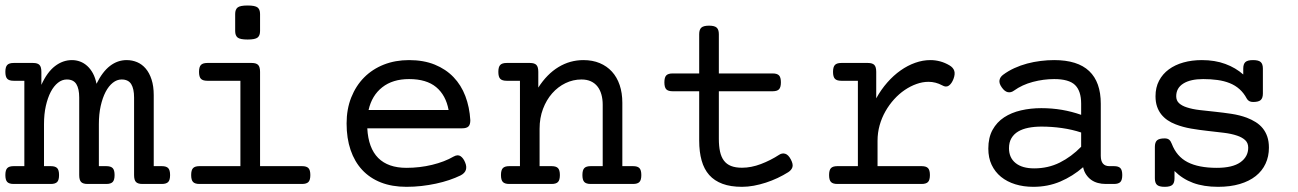

<svg xmlns="http://www.w3.org/2000/svg" viewBox="-22 -686 4839 716"><path d="M132.3 -369.6Q153.8 -417 183.1 -439.5Q212.4 -461.9 246.1 -461.9Q262.2 -461.9 276.6 -456.5Q291 -451.2 303.2 -440.2Q315.4 -429.2 324.5 -412.6Q333.5 -396 337.9 -373.5Q359.9 -418.5 388.2 -440.2Q416.5 -461.9 450.2 -461.9Q471.2 -461.9 489.5 -454.1Q507.8 -446.3 521.5 -430.2Q535.2 -414.1 543.2 -389.4Q551.3 -364.7 551.3 -331.1V-66.4H581.5Q598.1 -66.4 605.2 -59.1Q612.3 -51.8 612.3 -33.2Q612.3 -14.6 605.2 -7.3Q598.1 0 581.5 0H508.8Q492.2 0 485.1 -7.3Q478 -14.6 478 -33.2V-322.3Q478 -355 467.3 -372.3Q456.5 -389.6 431.6 -389.6Q414.1 -389.6 398.7 -377.4Q383.3 -365.2 371.8 -343.3Q360.4 -321.3 353.5 -290.8Q346.7 -260.3 346.7 -223.1V-66.4H374.5Q391.1 -66.4 398.2 -59.1Q405.3 -51.8 405.3 -33.2Q405.3 -14.6 398.2 -7.3Q391.1 0 374.5 0H304.2Q287.6 0 280.5 -7.3Q273.4 -14.6 273.4 -33.2V-322.3Q273.4 -355 262.7 -372.3Q252 -389.6 227.1 -389.6Q209.5 -389.6 194.1 -377.4Q178.7 -365.2 167.2 -343.3Q155.8 -321.3 148.9 -290.8Q142.1 -260.3 142.1 -223.1V-66.4H167.5Q184.1 -66.4 191.2 -59.1Q198.2 -51.8 198.2 -33.2Q198.2 -14.6 191.2 -7.3Q184.1 0 167.5 0H28.8Q12.2 0 5.1 -7.3Q-2 -14.6 -2 -33.2Q-2 -51.8 5.1 -59.1Q12.2 -66.4 28.8 -66.4H68.8V-384.8H28.8Q12.2 -384.8 5.1 -392.1Q-2 -399.4 -2 -418Q-2 -436.5 5.1 -443.8Q12.2 -451.2 28.8 -451.2H101.6Q118.2 -451.2 125.2 -443.8Q132.3 -436.5 132.3 -418Z M874.5 -384.8H751Q734.4 -384.8 727.3 -392.1Q720.2 -399.4 720.2 -418Q720.2 -436.5 727.3 -443.8Q734.4 -451.2 751 -451.2H917Q933.6 -451.2 940.7 -443.8Q947.8 -436.5 947.8 -418V-66.4H1104.5Q1121.1 -66.4 1128.2 -59.1Q1135.3 -51.8 1135.3 -33.2Q1135.3 -14.6 1128.2 -7.3Q1121.1 0 1104.5 0H721.7Q705.1 0 698 -7.3Q690.9 -14.6 690.9 -33.2Q690.9 -51.8 698 -59.1Q705.1 -66.4 721.7 -66.4H874.5ZM947.8 -570.3Q947.8 -553.2 938.5 -545.9Q929.2 -538.6 901.4 -538.6Q873.5 -538.6 864.3 -545.9Q855 -553.2 855 -570.3V-633.8Q855 -650.9 864.3 -658.2Q873.5 -665.5 901.4 -665.5Q929.2 -665.5 938.5 -658.2Q947.8 -650.9 947.8 -633.8Z M1347.7 -207.5Q1351.6 -133.8 1388.4 -96.9Q1425.3 -60.1 1493.7 -60.1Q1543 -60.1 1589.4 -71.3Q1635.7 -82.5 1669.4 -102.1Q1685.1 -110.8 1695.6 -103.5Q1706.1 -96.2 1712.4 -80.6Q1719.2 -64.9 1715.3 -52.5Q1711.4 -40 1695.3 -31.7Q1676.3 -22.5 1653.1 -14.6Q1629.9 -6.8 1603.8 -1.2Q1577.6 4.4 1549.8 7.6Q1522 10.7 1493.7 10.7Q1439.9 10.7 1398.4 -5.6Q1356.9 -22 1328.6 -52.5Q1300.3 -83 1285.4 -126.7Q1270.5 -170.4 1270.5 -225.6Q1270.5 -278.8 1287.8 -322.5Q1305.2 -366.2 1335.9 -397.2Q1366.7 -428.2 1409.4 -445.1Q1452.1 -461.9 1503.4 -461.9Q1557.6 -461.9 1599.1 -445.1Q1640.6 -428.2 1669.2 -398.4Q1697.8 -368.7 1713.4 -327.6Q1729 -286.6 1731.9 -237.8Q1731.9 -221.2 1724.9 -214.4Q1717.8 -207.5 1701.2 -207.5ZM1503.4 -391.1Q1442.4 -391.1 1403.6 -360.6Q1364.7 -330.1 1352.5 -275.9H1650.9Q1640.6 -331.1 1604.5 -361.1Q1568.4 -391.1 1503.4 -391.1Z M1917 -384.8H1867.2Q1850.6 -384.8 1843.5 -392.1Q1836.4 -399.4 1836.4 -418Q1836.4 -436.5 1843.5 -443.8Q1850.6 -451.2 1867.2 -451.2H1954.6Q1971.2 -451.2 1978.3 -443.8Q1985.4 -436.5 1985.4 -418V-359.4Q2017.6 -409.7 2060.5 -435.8Q2103.5 -461.9 2153.8 -461.9Q2187.5 -461.9 2214.4 -450.7Q2241.2 -439.5 2260 -418.9Q2278.8 -398.4 2288.8 -368.9Q2298.8 -339.4 2298.8 -302.7V-66.4H2338.9Q2355.5 -66.4 2362.5 -59.1Q2369.6 -51.8 2369.6 -33.2Q2369.6 -14.6 2362.5 -7.3Q2355.5 0 2338.9 0H2180.7Q2164.1 0 2157 -7.3Q2149.9 -14.6 2149.9 -33.2Q2149.9 -51.8 2157 -59.1Q2164.1 -66.4 2180.7 -66.4H2225.6V-295.4Q2225.6 -316.4 2220.7 -333.7Q2215.8 -351.1 2206.1 -363.5Q2196.3 -376 2181.4 -382.8Q2166.5 -389.6 2146.5 -389.6Q2115.2 -389.6 2086.9 -376Q2058.6 -362.3 2037.1 -337.9Q2015.6 -313.5 2002.9 -279.8Q1990.2 -246.1 1990.2 -206.1V-66.4H2035.2Q2051.8 -66.4 2058.8 -59.1Q2065.9 -51.8 2065.9 -33.2Q2065.9 -14.6 2058.8 -7.3Q2051.8 0 2035.2 0H1877Q1860.4 0 1853.3 -7.3Q1846.2 -14.6 1846.2 -33.2Q1846.2 -51.8 1853.3 -59.1Q1860.4 -66.4 1877 -66.4H1917Z M2585.4 -412.1V-558.6Q2585.4 -575.7 2593.5 -583Q2601.6 -590.3 2622.1 -590.3Q2642.6 -590.3 2650.6 -583Q2658.7 -575.7 2658.7 -558.6V-412.1H2859.4Q2876 -412.1 2883.1 -404.8Q2890.1 -397.5 2890.1 -378.9Q2890.1 -360.4 2883.1 -353Q2876 -345.7 2859.4 -345.7H2658.7V-168Q2658.7 -141.1 2663.1 -120.8Q2667.5 -100.6 2677.5 -87.2Q2687.5 -73.7 2704.1 -67.1Q2720.7 -60.5 2745.1 -60.5Q2779.3 -60.5 2815.4 -74.2Q2851.6 -87.9 2883.8 -108.9Q2895 -116.2 2906.5 -112.5Q2918 -108.9 2927.2 -91.3Q2936.5 -73.7 2933.1 -62.7Q2929.7 -51.8 2917.5 -43.9Q2898.9 -32.2 2877.7 -22.2Q2856.4 -12.2 2834 -4.9Q2811.5 2.4 2788.8 6.6Q2766.1 10.7 2745.1 10.7Q2702.6 10.7 2672.4 -0.5Q2642.1 -11.7 2622.8 -33.4Q2603.5 -55.2 2594.5 -87.4Q2585.4 -119.6 2585.4 -161.6V-345.7H2486.3Q2469.7 -345.7 2462.6 -353Q2455.6 -360.4 2455.6 -378.9Q2455.6 -397.5 2462.6 -404.8Q2469.7 -412.1 2486.3 -412.1Z M3177.2 -384.8H3115.2Q3098.6 -384.8 3091.6 -392.1Q3084.5 -399.4 3084.5 -418Q3084.5 -436.5 3091.6 -443.8Q3098.6 -451.2 3115.2 -451.2H3214.8Q3231.4 -451.2 3238.5 -443.8Q3245.6 -436.5 3245.6 -418V-319.3Q3263.7 -352.1 3286.9 -378.4Q3310.1 -404.8 3336.4 -423.3Q3362.8 -441.9 3391.1 -451.9Q3419.4 -461.9 3447.3 -461.9Q3485.4 -461.9 3518.6 -442.4Q3532.7 -434.1 3536.6 -421.9Q3540.5 -409.7 3533.7 -391.6Q3526.9 -374 3516.4 -366.7Q3505.9 -359.4 3491.7 -367.7Q3467.3 -380.9 3440.4 -380.9Q3418.5 -380.9 3395.8 -372.8Q3373 -364.7 3351.8 -350.3Q3330.6 -335.9 3312.3 -315.7Q3293.9 -295.4 3280 -271Q3266.1 -246.6 3258.3 -218.8Q3250.5 -190.9 3250.5 -161.1V-66.4H3415Q3431.6 -66.4 3438.7 -59.1Q3445.8 -51.8 3445.8 -33.2Q3445.8 -14.6 3438.7 -7.3Q3431.6 0 3415 0H3100.6Q3084 0 3076.9 -7.3Q3069.8 -14.6 3069.8 -33.2Q3069.8 -51.8 3076.9 -59.1Q3084 -66.4 3100.6 -66.4H3177.2Z M4132.3 -66.4Q4148.9 -66.4 4156 -59.1Q4163.1 -51.8 4163.1 -33.2Q4163.1 -14.6 4156 -7.3Q4148.9 0 4132.3 0H4101.1Q4085.9 0 4072.3 -3.7Q4058.6 -7.3 4047.6 -15.1Q4036.6 -22.9 4028.6 -34.7Q4020.5 -46.4 4017.1 -62.5Q3978.5 -28.8 3932.1 -9Q3885.7 10.7 3831.5 10.7Q3794.9 10.7 3764.2 1.2Q3733.4 -8.3 3710.9 -26.6Q3688.5 -44.9 3676 -71.3Q3663.6 -97.7 3663.6 -131.8Q3663.6 -172.9 3679.4 -201.7Q3695.3 -230.5 3722.4 -248.3Q3749.5 -266.1 3785.4 -274.4Q3821.3 -282.7 3861.3 -282.7Q3900.9 -282.7 3938 -276.4Q3975.1 -270 4009.8 -257.8V-299.3Q4009.8 -346.7 3987.1 -368.9Q3964.4 -391.1 3909.2 -391.1Q3869.6 -391.1 3829.8 -380.6Q3790 -370.1 3759.3 -348.1Q3748 -339.8 3736.3 -342.3Q3724.6 -344.7 3713.9 -359.9Q3703.1 -375 3705.3 -387Q3707.5 -398.9 3718.8 -407.2Q3737.8 -421.4 3760.7 -431.9Q3783.7 -442.4 3808.3 -449Q3833 -455.6 3858.6 -458.7Q3884.3 -461.9 3909.2 -461.9Q3996.6 -461.9 4039.8 -420.9Q4083 -379.9 4083 -299.3V-105Q4083 -66.4 4115.2 -66.4ZM4009.8 -191.9Q3976.1 -203.1 3938 -208.5Q3899.9 -213.9 3861.8 -213.9Q3835.4 -213.9 3813.2 -209.5Q3791 -205.1 3774.9 -195.6Q3758.8 -186 3749.8 -170.7Q3740.7 -155.3 3740.7 -133.3Q3740.7 -97.7 3765.4 -77.9Q3790 -58.1 3834.5 -58.1Q3886.7 -58.1 3930.2 -79.8Q3973.6 -101.6 4009.8 -138.7Z M4357.9 -21Q4357.9 -3.9 4349.9 3.4Q4341.8 10.7 4321.3 10.7Q4300.8 10.7 4292.7 3.4Q4284.7 -3.9 4284.7 -21V-138.2Q4284.7 -155.3 4292.7 -162.6Q4300.8 -169.9 4321.3 -169.9Q4332 -169.9 4337.9 -165Q4343.8 -160.2 4347.7 -149.9Q4365.7 -102.5 4406.7 -81.3Q4447.8 -60.1 4515.6 -60.1Q4574.2 -60.1 4603.5 -80.8Q4632.8 -101.6 4632.8 -135.3Q4632.8 -152.8 4621.6 -163.3Q4610.4 -173.8 4591.3 -180.2Q4569.8 -187.5 4541.5 -190.9Q4513.2 -194.3 4481.9 -197.8Q4450.7 -201.2 4419.7 -206.5Q4388.7 -211.9 4362.3 -222.2Q4345.7 -228.5 4332 -237.8Q4318.4 -247.1 4308.3 -259.8Q4298.3 -272.5 4292.7 -289.1Q4287.1 -305.7 4287.1 -327.1Q4287.1 -359.9 4300.3 -385Q4313.5 -410.2 4336.7 -427.2Q4359.9 -444.3 4391.4 -453.1Q4422.9 -461.9 4460 -461.9Q4508.8 -461.9 4547.6 -447.5Q4586.4 -433.1 4614.3 -408.2V-430.2Q4614.3 -447.3 4622.3 -454.6Q4630.4 -461.9 4650.9 -461.9Q4671.4 -461.9 4679.4 -454.6Q4687.5 -447.3 4687.5 -430.2V-337.4Q4687.5 -320.3 4679.4 -313Q4671.4 -305.7 4650.9 -305.7Q4634.3 -305.7 4627.4 -318.4Q4616.2 -339.4 4600.3 -353.5Q4584.5 -367.7 4563.7 -376Q4543 -384.3 4518.1 -387.7Q4493.2 -391.1 4464.8 -391.1Q4417.5 -391.1 4390.9 -374.5Q4364.3 -357.9 4364.3 -327.1Q4364.3 -311 4374.8 -301.3Q4385.3 -291.5 4403.8 -285.6Q4424.3 -278.8 4451.7 -275.6Q4479 -272.5 4509.3 -269.3Q4539.6 -266.1 4570.3 -261.5Q4601.1 -256.8 4627.4 -247.1Q4645.5 -240.2 4660.6 -230.7Q4675.8 -221.2 4686.8 -207.8Q4697.8 -194.3 4703.9 -176.5Q4710 -158.7 4710 -135.3Q4710 -102.5 4697.5 -75.7Q4685.1 -48.8 4660.9 -29.5Q4636.7 -10.3 4601.3 0.2Q4565.9 10.7 4520.5 10.7Q4467.3 10.7 4427.5 -3.9Q4387.7 -18.6 4357.9 -48.3Z"/></svg>

Font: Courier Prime
Style: Regular
Weight: 400
Designer: Alan Dague-Greene
Foundry: Quote-Unquote Apps
Version: Version 1.203